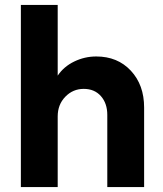

<svg xmlns="http://www.w3.org/2000/svg" viewBox="-20 -762 662 782"><path d="M372 -532Q459 -532 513 -474Q567 -416 567 -324V0H417V-294Q417 -341 391 -370.5Q365 -400 321 -400Q277 -400 246 -368Q215 -336 215 -288V0H65V-742H215V-454Q240 -491 282.5 -511.5Q325 -532 372 -532Z"/></svg>

Font: Metropolitano
Style: Bold
Weight: 700
Designer: Fonts by Alex Slobzheninov & Chris M. Simpson / Changes by Cristiano Sobral
Foundry: Fonts by Alex Slobzheninov & Chris M. Simpson / Changes by Cristiano Sobral
Version: Version 1.00;August 30, 2020;FontCreator 13.0.0.2681 64-bit